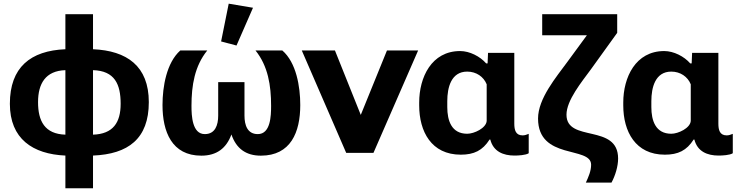

<svg xmlns="http://www.w3.org/2000/svg" viewBox="-20 -824 3990 1035"><path d="M332.5 190.9H481.4V14.6C670.4 6.8 782.2 -75.2 782.2 -273.4C782.2 -468.3 663.6 -550.8 481.4 -558.6V-747.6H332.5V-558.6C144.5 -550.8 33.2 -461.4 33.2 -264.6C33.2 -75.7 156.2 6.8 332.5 14.6ZM332.5 -98.1C220.7 -101.6 185.1 -171.9 185.1 -273.4C185.1 -373 225.1 -442.4 332.5 -445.8ZM481.4 -98.1V-445.8C598.6 -442.4 630.4 -369.6 630.4 -264.6C630.4 -163.1 589.4 -101.6 481.4 -98.1Z M1065.4 15.1C1148.4 15.1 1200.2 -24.9 1227.5 -99.1C1253.4 -23.9 1304.7 15.1 1386.2 15.1C1547.4 15.1 1598.6 -111.3 1598.6 -257.8C1598.6 -357.4 1577.1 -486.8 1502 -551.8H1357.4C1424.8 -467.8 1441.4 -363.8 1441.4 -253.4C1441.4 -198.7 1438.5 -101.1 1369.6 -101.1C1314 -101.1 1297.9 -148.9 1297.9 -200.7V-381.3H1156.2V-200.7C1156.2 -148.9 1139.6 -101.1 1084 -101.1C1016.1 -101.1 1012.2 -199.7 1012.2 -253.4C1012.2 -363.8 1029.3 -467.8 1097.2 -551.8H951.7C877.9 -485.8 856 -357.4 856 -257.8C856 -113.8 906.2 15.1 1065.4 15.1ZM1254.9 -578.6 1343.8 -782.2 1212.9 -804.2 1171.9 -600.6Z M1993.2 0 2233.9 -551.8H2065.9L1924.8 -204.6L1785.6 -551.8H1606.9L1846.2 0Z M2463.9 9.8C2535.2 9.8 2581.5 -12.7 2619.1 -71.8H2623C2639.2 -7.3 2692.9 14.6 2753.4 14.6C2772.9 14.6 2814 12.7 2830.1 2V-102.5C2819.3 -98.1 2809.1 -94.2 2797.4 -94.2C2759.3 -94.2 2752.4 -124 2752.4 -157.7V-539.1H2610.8L2608.4 -482.4H2600.6C2567.9 -520 2511.7 -548.8 2460.4 -548.8C2306.2 -548.8 2239.7 -407.2 2239.7 -271.5V-255.9C2239.7 -115.2 2305.2 9.8 2463.9 9.8ZM2498.5 -103C2413.6 -103 2391.1 -174.3 2391.1 -246.6V-278.8C2391.1 -352.5 2412.1 -438 2498.5 -438C2547.4 -438 2586.9 -410.6 2603.5 -369.6V-171.9C2600.6 -133.3 2536.1 -103 2498.5 -103Z M3138.2 160.2H3276.4C3296.4 123.5 3312 73.2 3312 30.8C3312 -159.7 3033.7 -53.7 3033.7 -205.6C3033.7 -283.2 3115.7 -382.3 3165 -449.7L3307.1 -647V-747.6H2902.8V-633.8H3143.6L3039.1 -491.2C2978.5 -408.2 2880.4 -293 2880.4 -185.1C2880.4 40.5 3166.5 -38.1 3166.5 64C3166.5 97.7 3152.3 129.4 3138.2 160.2Z M3564 9.8C3635.3 9.8 3681.6 -12.7 3719.2 -71.8H3723.1C3739.3 -7.3 3793 14.6 3853.5 14.6C3873 14.6 3914.1 12.7 3930.2 2V-102.5C3919.4 -98.1 3909.2 -94.2 3897.5 -94.2C3859.4 -94.2 3852.5 -124 3852.5 -157.7V-539.1H3710.9L3708.5 -482.4H3700.7C3668 -520 3611.8 -548.8 3560.5 -548.8C3406.2 -548.8 3339.8 -407.2 3339.8 -271.5V-255.9C3339.8 -115.2 3405.3 9.8 3564 9.8ZM3598.6 -103C3513.7 -103 3491.2 -174.3 3491.2 -246.6V-278.8C3491.2 -352.5 3512.2 -438 3598.6 -438C3647.5 -438 3687 -410.6 3703.6 -369.6V-171.9C3700.7 -133.3 3636.2 -103 3598.6 -103Z"/></svg>

Font: Winston ExtraBold
Style: Regular
Weight: 800
Designer: Vernon Adams, Kim Jin-seong, David Berlow, Cristiano Sobral
Foundry: The Winston Project Authors
Version: Version 3.004